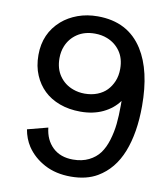

<svg xmlns="http://www.w3.org/2000/svg" viewBox="-83 -785 728 868"><g transform="rotate(10 281.5 -351.5)"><path d="M467.8 -361.3Q440.9 -324.2 396 -302.7Q351.1 -281.2 292.5 -281.2Q239.7 -281.2 196.8 -297.1Q153.8 -313 124.8 -341.1Q95.7 -369.1 79.1 -408.2Q61.5 -448.7 61.5 -501Q61.5 -600.1 132.3 -662.1Q162.6 -688.5 204.6 -703.9Q246.6 -719.2 295.9 -719.2Q435.5 -719.2 503.9 -610.4Q563 -516.6 563 -354.5Q563 -231.4 528.6 -143.8Q494.1 -56.2 421.9 -13.7Q372.1 15.6 300.3 15.6Q231.9 15.6 180.2 -11.7Q128.4 -39.1 97.7 -85Q76.2 -118.2 68.8 -160.6L162.6 -185.1Q168.5 -129.4 203.6 -95.7Q238.8 -62 296.9 -62Q338.4 -62 369.4 -77.4Q400.4 -92.8 418.9 -117.9Q437.5 -143.1 448.7 -180.2Q460 -217.3 463.9 -255.1Q467.8 -293 467.8 -339.8ZM296.9 -640.1Q249.5 -640.1 216.3 -617.9Q183.1 -595.7 168 -558.6Q157.7 -533.2 157.7 -502.9Q157.7 -454.6 181.2 -421.4Q204.6 -388.2 243.7 -374Q269 -364.7 296.9 -364.7Q329.1 -364.7 355.2 -375Q381.3 -385.3 398.4 -403.1Q415.5 -420.9 425.8 -445.3Q436.5 -470.7 436.5 -502.9Q436.5 -550.3 413.8 -582.8Q391.1 -615.2 353.5 -629.9Q327.6 -640.1 296.9 -640.1Z"/></g></svg>

Font: Meera Inimai
Style: Regular
Weight: 400
Version: 2.0.0+20160526